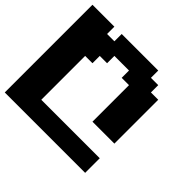

<svg xmlns="http://www.w3.org/2000/svg" viewBox="-175 -831 1161 1161"><g transform="rotate(45 406.0 -250.0)"><path d="M0 125H687.5V0H187.5V-375H250V-437.5H312.5V-500H437.5V-437.5H500V-125H687.5V-500H625V-562.5H562.5V-625H250V-562.5H187.5V-625H0Z"/></g></svg>

Font: Faithful 32x
Style: Semibold
Weight: 400
Foundry: Faithful Resource Pack
Version: Version 1.0; January 27, 2023